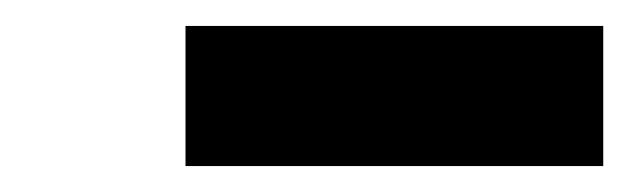

<svg xmlns="http://www.w3.org/2000/svg" viewBox="-20 -788 495 148"><path d="M123 -660H445V-768H123Z"/></svg>

Font: Mluvka
Style: Bold
Weight: 700
Designer: Modified by Jiří Krblich, Original typeface by Gumpita Rahayu
Foundry: Gumpita Rahayu & Jiří Krblich
Version: Version 2.000;Glyphs 3.1.1 (3134)